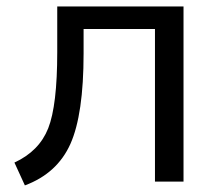

<svg xmlns="http://www.w3.org/2000/svg" viewBox="-20 -559 673 591"><path d="M24.4 -58.6Q100.6 -93.8 128.4 -164.1Q156.2 -234.4 156.2 -398.4V-539.1H544.9V0H457V-469.7H237.3V-394.5Q237.3 -207 196.8 -116.2Q156.2 -25.4 56.6 11.7Z"/></svg>

Font: Min Sans
Style: Regular
Weight: 400
Designer: Jinseong-Kim, NotoSansCJK, Nunito
Foundry: Jinseong-Kim
Version: Version 1.400;Glyphs 3.1.2 (3151)